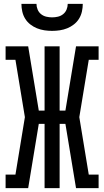

<svg xmlns="http://www.w3.org/2000/svg" viewBox="-20 -975 540 995"><path d="M9 0V-70H60L109 -368L60 -665H9V-735H126L181 -402H211V-735H289V-402H319L374 -735H491V-665H440L391 -368L440 -70H491V0H374L319 -333H289V0H211V-333H181L126 0ZM250 -815Q230 -815 210 -818Q190 -821 171.5 -828.5Q153 -836 137 -848.5Q121 -861 110.5 -878Q100 -895 95.5 -915Q91 -935 91 -955H169Q169 -940 175 -925.5Q181 -911 193 -901.5Q205 -892 220 -888.5Q235 -885 250 -885Q265 -885 280 -888.5Q295 -892 307 -901.5Q319 -911 325 -925.5Q331 -940 331 -955H409Q409 -935 404.5 -915Q400 -895 389.5 -878Q379 -861 363 -848.5Q347 -836 328.5 -828.5Q310 -821 290 -818Q270 -815 250 -815Z"/></svg>

Font: Iosevka Gothic
Style: Regular
Weight: 400
Monospace: yes
Designer: Belleve Invis
Foundry: Belleve Invis
Version: Version 15.5.1; ttfautohint (v1.8.4)